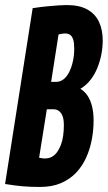

<svg xmlns="http://www.w3.org/2000/svg" viewBox="-34 -730 427 760"><path d="M-13.9 -1.7 95.3 -697.7Q126.9 -702.5 152.8 -705Q178.7 -707.6 198.4 -708.8Q218 -710 230.5 -710Q279.9 -710 311.2 -692.7Q342.5 -675.5 357.6 -644Q372.6 -612.5 372.6 -569.6Q372.6 -542.8 367.3 -515.2Q362 -487.7 351.5 -461.5Q340.9 -435.3 324.3 -413.9Q307.6 -392.5 284.2 -378.4Q300.7 -368.9 312.6 -351.1Q324.4 -333.3 330.5 -308.5Q336.5 -283.6 336.5 -252.8Q336.5 -215.1 329.4 -177.6Q322.3 -140.1 307.2 -106.4Q292 -72.6 267.3 -46.4Q242.5 -20.3 207.2 -5.1Q171.8 10 124.4 10Q104.1 10 87.4 9.3Q70.6 8.6 55.4 7.4Q40.2 6.2 23.5 3.8Q6.7 1.4 -13.9 -1.7ZM168.4 -406H188.7Q204.7 -406 217.7 -416.3Q230.7 -426.5 240.1 -445.2Q249.4 -463.9 254.6 -487.5Q259.8 -511.1 259.8 -537.8Q259.8 -559.8 255.9 -572.8Q251.9 -585.9 243.9 -591.7Q235.8 -597.5 223.5 -597.5Q219.6 -597.5 215.3 -597Q210.9 -596.5 206.6 -595.6Q202.2 -594.8 197.7 -593.5ZM151.4 -297.4 120.8 -105.8Q124.7 -104.8 128.1 -104.3Q131.5 -103.8 134.4 -103.3Q137.3 -102.8 139.7 -102.8Q142.1 -102.8 144.3 -102.8Q159.4 -102.8 171.3 -109.3Q183.2 -115.8 192 -128Q200.7 -140.1 207 -156.5Q213.3 -172.9 216.1 -193.2Q218.8 -213.5 218.8 -235.8Q218.8 -250.9 216.1 -262.4Q213.4 -274 208 -281.7Q202.5 -289.4 195.3 -293.4Q188.1 -297.4 179.1 -297.4Z"/></svg>

Font: Georama
Style: Italic
Weight: 400
Width: 2
Italic angle: -9°
Designer: Jean-Baptiste Levee
Foundry: Production Type
Version: Version 1.000